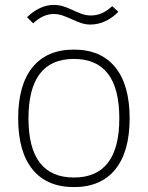

<svg xmlns="http://www.w3.org/2000/svg" viewBox="-20 -752 602 782"><path d="M281 10Q171 10 112.5 -62Q54 -134 54 -270Q54 -406 112.5 -478Q171 -550 281 -550Q391 -550 449.5 -478Q508 -406 508 -270Q508 -134 449.5 -62Q391 10 281 10ZM281 -29Q466 -29 466 -270Q466 -512 281 -512Q96 -512 96 -270Q96 -29 281 -29ZM90 -682Q115 -706 142.5 -719Q170 -732 198 -732Q221 -732 240 -725.5Q259 -719 277 -710.5Q295 -702 312.5 -695.5Q330 -689 351 -689Q397 -689 437 -727L462 -704Q439 -680 409.5 -666Q380 -652 348 -652Q328 -652 309.5 -658.5Q291 -665 272.5 -673.5Q254 -682 236 -688.5Q218 -695 199 -695Q155 -695 115 -657Z"/></svg>

Font: Encode Sans Normal
Style: Thin
Weight: 100
Designer: Pablo Impallari, Andres Torresi
Foundry: Pablo Impallari, Andres Torresi
Version: Version 1.000; ttfautohint (v1.00) -l 8 -r 50 -G 200 -x 14 -